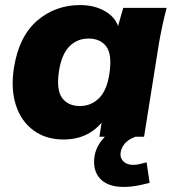

<svg xmlns="http://www.w3.org/2000/svg" viewBox="-20 -539 684 757"><path d="M230 11Q161 11 112 -25Q63 -61 42.5 -125Q22 -189 35 -272Q55 -396 126.5 -457.5Q198 -519 296 -519Q355 -519 398 -492.5Q441 -466 449 -422L440 -418L466 -508H637Q628 -474 620.5 -439Q613 -404 607 -370L548 0H372L386 -91H403Q381 -45 336.5 -17Q292 11 230 11ZM295 -121Q339 -121 370 -151.5Q401 -182 411 -246Q423 -323 399.5 -355Q376 -387 329 -387Q285 -387 254.5 -357Q224 -327 213 -262Q201 -186 224.5 -153.5Q248 -121 295 -121ZM468 198Q411 198 381 171.5Q351 145 351 99Q351 49 385 9.5Q419 -30 471 -48L514 0Q482 12 468.5 31.5Q455 51 455 70Q455 88 469 99.5Q483 111 504 111Q518 111 530.5 108Q543 105 558 101L570 182Q538 190 516 194Q494 198 468 198Z"/></svg>

Font: Mulish ExtraLight Black
Style: Italic
Weight: 900
Italic angle: -9°
Version: Version 3.603